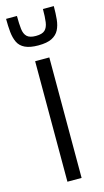

<svg xmlns="http://www.w3.org/2000/svg" viewBox="-129 -747 427 785"><g transform="rotate(-15 85.0 -354.0)"><path d="M54 0V-510H114V0ZM84 -569Q49 -569 28 -579Q7 -589 -2 -608Q-11 -627 -13.5 -652Q-16 -677 -16 -708H30Q30 -675 32.5 -653Q35 -631 46.5 -620Q58 -609 84 -609Q111 -609 122.5 -620Q134 -631 137 -653Q140 -675 140 -708H186Q186 -677 183.5 -652Q181 -627 171.5 -608.5Q162 -590 141.5 -579.5Q121 -569 84 -569Z"/></g></svg>

Font: Saira ExtraCondensed
Style: Regular
Weight: 400
Width: 2
Designer: Hector Gatti with collaboration of the Omnibus-Type team
Foundry: Omnibus-Type
Version: Version 1.101